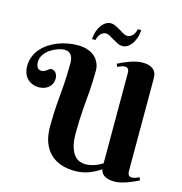

<svg xmlns="http://www.w3.org/2000/svg" viewBox="-130 -1034 1098 1159"><g transform="rotate(15 419.0 -454.5)"><path d="M689 7.8Q664.1 7.8 647.9 3.2Q631.8 -1.5 621.8 -9.3Q611.8 -17.1 606.9 -26.6Q602.1 -36.1 600.1 -45.9Q569.3 -23.4 529.3 -7.8Q489.3 7.8 439 7.8Q394 7.8 355.7 -4.9Q317.4 -17.6 288.8 -44.2Q260.3 -70.8 244.1 -112.5Q228 -154.3 228 -212.9Q228 -255.9 229.5 -290Q231 -324.2 233.2 -354.2Q235.4 -384.3 238 -412.1Q240.7 -439.9 242.9 -470.2Q245.1 -500.5 246.6 -535.2Q248 -569.8 248 -613.8Q248 -627.4 245.4 -639.9Q242.7 -652.3 236.6 -661.9Q230.5 -671.4 219.7 -677.2Q209 -683.1 192.9 -683.1Q177.2 -683.1 153.8 -675.5Q130.4 -668 108.6 -653.6Q86.9 -639.2 71.5 -617.9Q56.2 -596.7 56.2 -569.8Q56.2 -554.2 60.3 -544.9Q64.5 -535.6 69.8 -531Q75.2 -526.4 80.8 -525.1Q86.4 -523.9 88.9 -523.9Q101.1 -523.9 108.9 -528.1Q116.7 -532.2 123 -536.9Q129.4 -541.5 135 -545.7Q140.6 -549.8 147.9 -549.8Q153.8 -549.8 160.4 -547.1Q167 -544.4 172.6 -538.6Q178.2 -532.7 182.1 -523.2Q186 -513.7 186 -500Q186 -480.5 178.5 -466.3Q170.9 -452.1 158.9 -442.6Q147 -433.1 131.6 -428.5Q116.2 -423.8 101.1 -423.8Q77.6 -423.8 58.8 -431.9Q40 -439.9 26.9 -454.1Q13.7 -468.3 6.8 -487.3Q0 -506.3 0 -527.8Q0 -561.5 11.2 -589.6Q22.5 -617.7 42 -640.1Q61.5 -662.6 87.2 -679.4Q112.8 -696.3 142.1 -707.5Q171.4 -718.8 202.1 -724.4Q232.9 -730 262.2 -730Q295.9 -730 319.6 -722.9Q343.3 -715.8 359.6 -704.6Q376 -693.4 385.5 -679.7Q395 -666 400.1 -653.1Q405.3 -640.1 406.7 -629.6Q408.2 -619.1 408.2 -613.8Q408.2 -574.2 406.7 -541.3Q405.3 -508.3 403.1 -478Q400.9 -447.8 398.2 -418.7Q395.5 -389.6 393.3 -358.2Q391.1 -326.7 389.6 -291.3Q388.2 -255.9 388.2 -212.9Q388.2 -159.7 398.7 -127.2Q409.2 -94.7 424.8 -77.1Q440.4 -59.6 458.3 -53.7Q476.1 -47.9 490.2 -47.9Q517.1 -47.9 544.7 -56.6Q572.3 -65.4 598.1 -82V-647.9Q598.1 -662.1 592 -670.7Q585.9 -679.2 573.2 -679.2Q559.6 -679.2 547.9 -674.3Q536.1 -669.4 526.9 -665L519 -683.1Q531.2 -689.5 548.8 -697.5Q566.4 -705.6 586.4 -712.9Q606.4 -720.2 627.4 -725.1Q648.4 -730 667 -730Q700.2 -730 718.5 -721.4Q736.8 -712.9 745.6 -700.4Q754.4 -688 756.1 -673.8Q757.8 -659.7 757.8 -648.9V-74.2Q757.8 -60.1 764.2 -51.5Q770.5 -43 783.2 -43Q796.4 -43 808.1 -47.6Q819.8 -52.2 829.1 -57.1L836.9 -39.1Q824.7 -32.7 807.1 -24.7Q789.6 -16.6 769.5 -9.3Q749.5 -2 728.5 2.9Q707.5 7.8 689 7.8ZM410.2 -842.8Q399.4 -842.8 390.6 -838.1Q381.8 -833.5 375.2 -825.9Q368.7 -818.4 364.3 -808.3Q359.9 -798.3 357.9 -788.1H335.9Q338.4 -818.8 346.9 -841.6Q355.5 -864.3 367.4 -879.4Q379.4 -894.5 393.3 -902.1Q407.2 -909.7 420.9 -909.7Q438 -909.7 453.6 -902.1Q469.2 -894.5 483.6 -885.7Q498 -877 511 -869.4Q523.9 -861.8 536.1 -861.8Q546.4 -861.8 555.2 -866.5Q564 -871.1 570.6 -878.7Q577.1 -886.2 581.5 -896.2Q585.9 -906.2 587.9 -917H609.9Q607.4 -886.2 598.9 -863.3Q590.3 -840.3 578.4 -825.2Q566.4 -810.1 552.5 -802.5Q538.6 -794.9 524.9 -794.9Q507.8 -794.9 492.2 -802.5Q476.6 -810.1 462.2 -818.8Q447.8 -827.6 434.8 -835.2Q421.9 -842.8 410.2 -842.8Z"/></g></svg>

Font: Berkshire Swash
Style: Regular
Weight: 700
Designer: Astigmatic (AOETI)
Foundry: Astigmatic (AOETI)
Version: Version 1.000